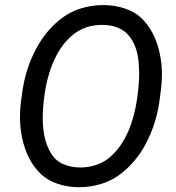

<svg xmlns="http://www.w3.org/2000/svg" viewBox="-20 -741 707 770"><path d="M619.1 -333Q606 -242.2 564.5 -164.1Q522.9 -85.9 456.5 -38.1Q423.8 -14.6 382.3 -2.4Q340.8 9.8 297.4 9.8Q251 9.8 210.2 -4.2Q169.4 -18.1 142.6 -44.4Q101.1 -85.4 80.6 -145Q60.1 -204.6 60.1 -272.9Q60.1 -300.8 64 -333L70.3 -377.9Q83.5 -468.3 125.5 -546.6Q167.5 -625 234.4 -672.9Q267.1 -696.3 308.6 -708.5Q350.1 -720.7 393.6 -720.7Q439.5 -720.7 480.5 -707Q521.5 -693.4 547.9 -667.5Q588.9 -627 609.1 -568.1Q629.4 -509.3 629.4 -441.4Q629.4 -409.7 625 -377.9ZM396 -641.1Q323.7 -643.1 272.7 -601.8Q221.7 -560.5 190.9 -485.4Q161.1 -412.1 153.3 -313.5Q151.4 -293.9 151.4 -267.1Q151.4 -169.9 192.4 -114.7Q208.5 -92.8 238 -81.1Q267.6 -69.3 302.7 -69.3Q335 -69.3 365.7 -79.6Q396.5 -89.8 419.9 -109.9Q519 -193.8 536.1 -399.4Q538.1 -428.7 538.1 -444.3Q538.1 -466.3 535.6 -494.6Q529.3 -559.6 495.8 -599.1Q462.4 -638.7 396 -641.1Z"/></svg>

Font: Mardoto
Style: Italic
Weight: 400
Italic angle: -12°
Designer: Christian Robertson, Vahan Hovhannisyan
Foundry: Google
Version: Version 1.000